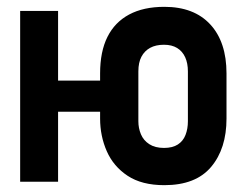

<svg xmlns="http://www.w3.org/2000/svg" viewBox="-20 -532 716 562"><path d="M94 -296V-205H330V-296ZM643 -185V-317Q643 -409 595.5 -460.5Q548 -512 461 -512Q400 -512 358 -489.5Q316 -467 294.5 -424Q273 -381 273 -317V-185Q273 -134 292.5 -89.5Q312 -45 353.5 -17.5Q395 10 461 10Q553 10 598 -43.5Q643 -97 643 -185ZM530 -323V-177Q530 -155 523 -137Q516 -119 500.5 -109Q485 -99 460 -99Q434 -99 417 -110Q400 -121 392.5 -139Q385 -157 385 -177V-323Q385 -349 394 -366Q403 -383 419.5 -392Q436 -401 460 -401Q483 -401 498.5 -391.5Q514 -382 522 -364.5Q530 -347 530 -323ZM39 0H150V-500H39Z"/></svg>

Font: Advent Pro
Style: Regular
Weight: 400
Designer: VivaRado, Andreas Kalpakidis
Foundry: VivaRado, Andreas Kalpakidis
Version: Version 3.000